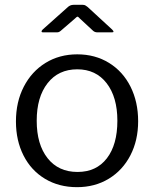

<svg xmlns="http://www.w3.org/2000/svg" viewBox="-20 -765 639 795"><path d="M46 -262Q46 -343 78.5 -406Q111 -469 168.5 -504.5Q226 -540 300 -540Q374 -540 431.5 -504.5Q489 -469 520.5 -406Q552 -343 552 -263Q552 -184 520 -122Q488 -60 430.5 -25Q373 10 299 10Q224 10 166.5 -24.5Q109 -59 77.5 -121Q46 -183 46 -262ZM466 -265Q466 -363 421.5 -420.5Q377 -478 300 -478Q222 -478 177 -420.5Q132 -363 132 -265Q132 -167 177 -110Q222 -53 301 -53Q379 -53 422.5 -109.5Q466 -166 466 -265ZM312 -687Q310 -689 306.5 -692.5Q303 -696 301 -696Q298 -696 289 -687L231 -637Q226 -633 222.5 -632Q219 -631 213 -631H159Q152 -631 152 -635Q152 -638 157 -643L259 -734Q270 -745 284 -745H323Q330 -745 334.5 -742Q339 -739 343 -736L444 -643Q450 -637 450 -634Q450 -631 443 -631H384Q373 -631 366 -637Z"/></svg>

Font: n
Style: Regular
Weight: 400
Designer: Pablo Impallari, Rodrigo Fuenzalida
Foundry: Impallari Type
Version: Version 1.002; ttfautohint (v1.5)